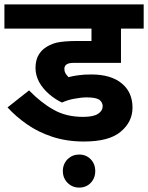

<svg xmlns="http://www.w3.org/2000/svg" viewBox="-20 -642 672 871"><path d="M374 -200.2Q348.6 -200.2 318.4 -194.3Q289.1 -189.5 261.2 -176.8Q231.9 -190.4 204.1 -213.9Q175.8 -237.8 158.2 -268.6Q141.1 -300.3 141.1 -333Q141.1 -363.8 151.4 -385.7Q162.1 -407.2 179.2 -420.9Q202.6 -439.5 235.4 -448.2Q270.5 -456.1 331.1 -456.1H395V-512.2H0V-622.1H631.8V-512.2H528.8V-356.9H320.8Q304.7 -356.9 296.9 -355.5Q289.6 -354 284.2 -351.1Q272 -344.7 272 -329.1Q272 -318.4 277.3 -308.6Q283.2 -299.8 291 -292Q312.5 -297.9 336.9 -300.8Q360.4 -304.2 394 -304.2Q483.4 -304.2 532.2 -263.7Q581.1 -223.6 581.1 -153.8Q581.1 -88.9 527.3 -44.4Q475.1 0 360.8 0Q282.7 0 217.3 -21.5Q152.3 -43 102.5 -78.1Q51.3 -113.8 14.2 -154.8L111.8 -231.9Q166.5 -175.8 222.7 -144.5Q279.3 -111.8 356.9 -111.8Q404.3 -111.8 425.3 -126Q445.8 -139.6 445.8 -160.2Q445.8 -177.2 430.7 -189.5Q413.6 -200.2 374 -200.2ZM265.1 133.8Q265.1 102.5 286.6 80.1Q308.6 59.1 338.9 59.1Q371.1 59.1 391.6 80.6Q412.1 102.1 412.1 133.8Q412.1 166 391.6 187.5Q371.1 209 338.9 209Q308.1 209 286.6 187.5Q265.1 166 265.1 133.8Z"/></svg>

Font: Droid Sans Thai
Style: Bold
Weight: 700
Designer: Steve Matteson
Foundry: Ascender Corporation
Version: Version 1.00